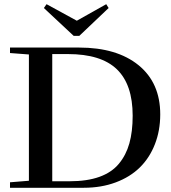

<svg xmlns="http://www.w3.org/2000/svg" viewBox="-20 -888 809 908"><path d="M328.6 -718.3 187.5 -850.1 200.2 -868.2 343.3 -790 482.4 -868.2 493.7 -850.1 355 -718.3ZM27.3 0V-25.9L116.7 -33.2V-630.4L27.3 -637.2V-663.1H353.5Q532.7 -663.1 635.3 -579.6Q737.8 -496.1 737.8 -347.2Q737.8 -270.5 712.6 -206.1Q687.5 -141.6 641.4 -96.2Q595.2 -50.8 527.1 -25.4Q459 0 376.5 0ZM227.1 -30.8H309.6Q391.6 -30.8 449.7 -51.5Q507.8 -72.3 542 -113.3Q576.2 -154.3 591.8 -210Q607.4 -265.6 607.4 -340.8Q607.4 -488.3 532.7 -560.3Q458 -632.3 301.3 -632.3H227.1Z"/></svg>

Font: Elstob 14pt Medium
Style: Regular
Weight: 500
Designer: Peter S. Baker
Version: Version 1.015